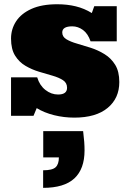

<svg xmlns="http://www.w3.org/2000/svg" viewBox="-20 -553 613 917"><path d="M335 8.8Q285.2 8.8 238.3 -2.9Q191.4 -14.6 155.3 -36.6L140.1 0H32.7V-183.6H157.7Q168.9 -145.5 196.8 -123.5Q224.6 -101.6 257.3 -101.6Q300.3 -101.6 300.3 -133.8Q300.3 -157.2 281 -169.9Q261.7 -182.6 231.2 -191.4Q200.7 -200.2 166.5 -210.4Q132.3 -220.7 101.8 -238.5Q71.3 -256.3 52 -287.4Q32.7 -318.4 32.7 -368.7Q32.7 -414.1 56.9 -451.2Q81.1 -488.3 130.1 -510.5Q179.2 -532.7 253.4 -532.7Q301.3 -532.7 342 -522.7Q382.8 -512.7 418.5 -490.7L430.2 -523.4H537.6V-355.5H412.6Q399.9 -392.6 376.2 -409.9Q352.5 -427.2 325.2 -427.2Q277.3 -427.2 277.3 -397.9Q277.3 -377.4 297.1 -365.5Q316.9 -353.5 347.9 -344.7Q378.9 -335.9 413.6 -324.7Q448.2 -313.5 479.2 -294.4Q510.3 -275.4 530 -243.7Q549.8 -211.9 549.8 -161.1Q549.8 -83.5 493.9 -37.4Q438 8.8 335 8.8ZM186 344.2V260.3Q230 260.3 245.6 245.8Q261.2 231.4 261.2 198.7H186.5V73.2H377Q380.9 104.5 382.3 124.8Q383.8 145 383.8 165.5Q383.8 253.9 335.2 299.1Q286.6 344.2 186 344.2Z"/></svg>

Font: Bevan
Style: Regular
Weight: 400
Designer: Vernon Adams
Foundry: Vernon Adams
Version: Version 2.100; ttfautohint (v1.8.3)